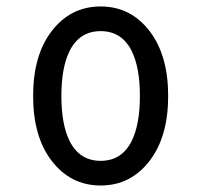

<svg xmlns="http://www.w3.org/2000/svg" viewBox="-20 -567 626 597"><path d="M390.1 -129.9Q415 -181.2 415 -268.6Q415 -356 390.1 -407.2Q359.4 -470.2 293 -470.2Q226.6 -470.2 195.8 -407.2Q170.9 -356 170.9 -268.6Q170.9 -181.2 195.8 -129.9Q226.6 -66.9 293 -66.9Q359.4 -66.9 390.1 -129.9ZM139.6 -68.4Q83 -143.1 83 -268.6Q83 -394 139.6 -468.8Q198.7 -546.9 293 -546.9Q387.2 -546.9 446.3 -468.8Q502.9 -394 502.9 -268.6Q502.9 -143.1 446.3 -68.4Q387.2 9.8 293 9.8Q198.7 9.8 139.6 -68.4Z"/></svg>

Font: Consola Mono
Style: Book
Weight: 400
Monospace: yes
Designer: Wojciech Kalinowski "wmk69" (wmk69@o2.pl)
Foundry: Wojciech Kalinowski "wmk69" (wmk69@o2.pl)
Version: Version 2.1.0